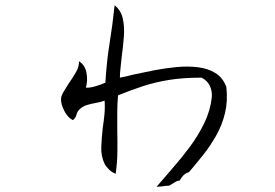

<svg xmlns="http://www.w3.org/2000/svg" viewBox="-20 -646 1040 727"><path d="M837 -317Q843 -264 832 -218Q821 -172 798.5 -132.5Q776 -93 749 -59Q722 -25 697 4Q696 5 695 6Q682 10 674 18.5Q666 27 660 38Q653 38 646.5 41.5Q640 45 634 49Q631 51 627.5 53Q624 55 621 57Q612 57 605 58Q598 59 592 60Q587 60 582.5 60.5Q578 61 573 61Q599 30 632.5 -8Q666 -46 698.5 -89.5Q731 -133 754 -181Q777 -229 782 -278Q784 -301 774.5 -321Q765 -341 743 -352Q674 -352 621 -343.5Q568 -335 522 -320Q476 -305 427 -285Q424 -253 424 -220.5Q424 -188 424 -155Q425 -113 424.5 -71.5Q424 -30 418 12Q404 7 392.5 -4.5Q381 -16 376 -26Q362 -55 363.5 -90Q365 -125 369 -162Q373 -187 375.5 -213Q378 -239 376 -265Q364 -260 346.5 -257Q329 -254 311.5 -249Q294 -244 282 -233Q272 -223 269.5 -211.5Q267 -200 256 -191Q236 -201 223 -227Q210 -253 211 -272Q212 -284 221 -299Q230 -314 241 -331Q255 -351 267.5 -372.5Q280 -394 279 -414Q302 -400 307.5 -370Q313 -340 305 -314Q320 -313 342 -319.5Q364 -326 379 -333Q384 -415 395 -482.5Q406 -550 414 -626Q438 -607 445 -575.5Q452 -544 449 -506.5Q446 -469 441 -432Q439 -410 436.5 -390Q434 -370 434 -352Q445 -354 458.5 -357Q472 -360 487 -364Q523 -372 564.5 -380Q606 -388 648.5 -392Q691 -396 729 -391.5Q767 -387 795.5 -369.5Q824 -352 837 -317Z"/></svg>

Font: Yuji Mai
Style: Regular
Weight: 400
Designer: Kataoka Yuji
Foundry: Kinuta Font Factory
Version: Version 3.002